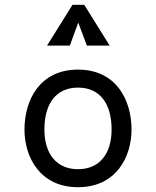

<svg xmlns="http://www.w3.org/2000/svg" viewBox="-20 -770 650 800"><path d="M305 -480C147 -480 82 -355 82 -230C82 -115 147 10 305 10C463 10 528 -115 528 -230C528 -355 463 -480 305 -480ZM305 -405C395 -405 445 -340 445 -230C445 -130 395 -65 305 -65C215 -65 165 -130 165 -230C165 -340 215 -405 305 -405ZM437 -580 331 -750H282L176 -580H271L306 -676L342 -580Z"/></svg>

Font: Necto Mono
Style: Regular
Weight: 400
Designer: Marco Condello
Foundry: Collletttivo
Version: Version 1.300;Glyphs 3.2 (3217)